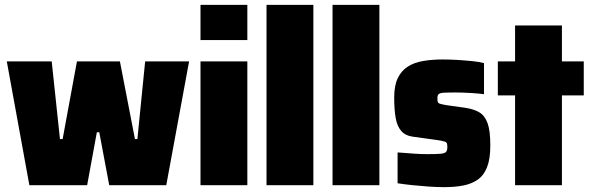

<svg xmlns="http://www.w3.org/2000/svg" viewBox="-20 -763 2439 791"><path d="M101 0 8 -510H193L227 -190H238L297 -510H474L536 -190H546L578 -510H759L665 0H430L389 -218H379L339 0Z M806 -598V-743H999V-598ZM806 0V-510H999V0Z M1078 0V-743H1271V0Z M1350 0V-743H1543V0Z M1810 8Q1780 8 1744.5 5.5Q1709 3 1676 -0.5Q1643 -4 1618 -8V-135Q1636 -134 1653 -132.5Q1670 -131 1685.5 -130Q1701 -129 1714.5 -128.5Q1728 -128 1739 -128Q1777 -128 1794.5 -129.5Q1812 -131 1817.5 -137Q1823 -143 1823 -157Q1823 -166 1821.5 -171.5Q1820 -177 1811 -180Q1802 -183 1781 -186L1680 -200Q1650 -204 1633 -223.5Q1616 -243 1610 -277.5Q1604 -312 1604 -361Q1604 -410 1618.5 -440.5Q1633 -471 1659 -488Q1685 -505 1722 -511.5Q1759 -518 1804 -518Q1834 -518 1866 -516Q1898 -514 1927 -511Q1956 -508 1974 -503V-375Q1949 -378 1926.5 -379.5Q1904 -381 1886.5 -381.5Q1869 -382 1858 -382Q1825 -382 1808.5 -381Q1792 -380 1787 -375Q1782 -370 1782 -359Q1782 -348 1783.5 -343Q1785 -338 1793 -335.5Q1801 -333 1818 -330L1902 -318Q1933 -313 1955 -300Q1977 -287 1988.5 -256Q2000 -225 2000 -164Q2000 -108 1986.5 -74Q1973 -40 1947.5 -22.5Q1922 -5 1887.5 1.5Q1853 8 1810 8Z M2102 0V-370H2031V-510H2102V-658H2295V-510H2385V-370H2295V0Z"/></svg>

Font: Saira SemiCondensed Black
Style: Regular
Weight: 900
Width: 4
Designer: Hector Gatti with collaboration of the Omnibus-Type team
Foundry: Omnibus-Type
Version: Version 1.101